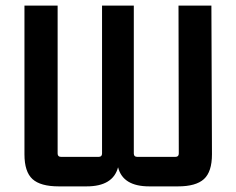

<svg xmlns="http://www.w3.org/2000/svg" viewBox="-20 -655 841 683"><path d="M288 8H189Q124 8 95.5 -18Q67 -44 67 -106V-635H185V-109Q185 -97 197 -97H331Q343 -97 343 -109V-635H456V-109Q456 -97 468 -97H604Q616 -97 616 -109L615 -635H732L734 -106Q734 -44 705.5 -18Q677 8 613 8H511Q417 8 400 -60Q382 8 288 8Z"/></svg>

Font: Gemunu Libre
Style: Bold
Weight: 700
Designer: Puspanada Ekanayake, Sola Matas, Pathum Egodawatta, Kosala Senevirathne
Foundry: mooniak
Version: Version 1.100